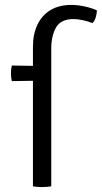

<svg xmlns="http://www.w3.org/2000/svg" viewBox="-20 -758 414 781"><path d="M148.5 -489.5 148 -430 28 -428Q26.5 -435 25.5 -443.2Q24.5 -451.5 24.5 -459Q24.5 -476 28 -491.5ZM114 -567.5Q114 -619 132.2 -657.5Q150.5 -696 185.5 -717Q220.5 -738 269.5 -738Q296 -738 324.5 -731.8Q353 -725.5 374 -716Q374 -702.5 369.5 -687.8Q365 -673 356 -664Q337 -672 315.5 -676.2Q294 -680.5 279.5 -680.5Q227.5 -680.5 208 -646.2Q188.5 -612 188.5 -560V0Q180.5 1.5 170.2 2.2Q160 3 151 3Q142 3 132 2.2Q122 1.5 114 0Z"/></svg>

Font: Signika SC
Style: Regular
Weight: 300
Designer: Anna Giedryś
Foundry: Anna Giedryś
Version: Version 2.000